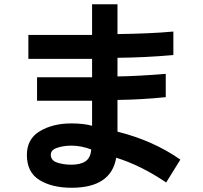

<svg xmlns="http://www.w3.org/2000/svg" viewBox="-20 -754 960 907"><path d="M765 108Q647 28 529 -9Q505 133 318 133Q226 133 166.5 96.5Q107 60 107 -22Q107 -98 168.5 -134.5Q230 -171 317 -171Q375 -171 415 -160V-278H155V-389H415V-476H114V-589H415V-734H535V-593Q691 -595 799 -605V-494Q664 -482 535 -481V-393Q626 -394 763 -405V-295Q645 -283 535 -282V-132Q704 -90 832 0ZM317 -66Q281 -66 250.5 -56Q220 -46 220 -23Q220 4 250 14Q280 24 317 24Q361 24 384.5 7.5Q408 -9 411 -48Q363 -66 317 -66Z"/></svg>

Font: LINE Seed Sans KR Bold
Style: Regular
Weight: 700
Designer: LINE BX Design & Sandoll Inc & Dalton Maag Ltd
Foundry: Sandoll Inc.
Version: Version 1.000